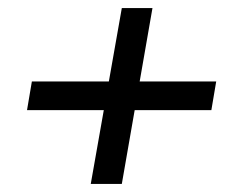

<svg xmlns="http://www.w3.org/2000/svg" viewBox="-20 -528 590 476"><path d="M205 -72 282 -508H358L282 -72ZM47 -255 59 -326H516L504 -255Z"/></svg>

Font: DM Sans 17pt
Style: Italic
Weight: 400
Italic angle: -10°
Version: Version 4.004;gftools[0.9.30]